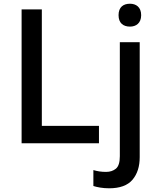

<svg xmlns="http://www.w3.org/2000/svg" viewBox="-20 -764 848 1024"><path d="M612.3 -683.1C612.3 -640.1 638.2 -622.1 673.3 -622.1C705.1 -622.1 732.9 -640.1 732.9 -683.1C732.9 -726.6 705.1 -744.1 673.3 -744.1C638.2 -744.1 612.3 -726.6 612.3 -683.1ZM507.8 0V-92.8H203.1V-713.9H95.2V0ZM562 240.2C619.1 240.2 660.6 225.1 686.5 194.8C712.4 164.1 725.1 124 725.1 74.2V-539.1H619.1V68.8C619.1 101.6 612.3 124 598.1 135.7C584 147 566.9 152.8 545.9 152.8C520 152.8 499.5 149.4 478 143.1V228C498 234.4 527.3 240.2 562 240.2Z"/></svg>

Font: Noto Reveo Sans
Style: Regular
Weight: 500
Designer: Monotype Design Team
Foundry: Monotype Imaging Inc.
Version: Version 2.007